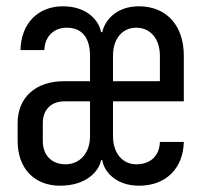

<svg xmlns="http://www.w3.org/2000/svg" viewBox="-20 -580 640 610"><path d="M171 10C255 10 295 -37 301 -71H305C310 -37 346 10 422 10C507 10 562 -45 564 -129H488C487 -86 459 -58 413 -58C369 -58 339 -94 339 -147V-258H564V-403C564 -499 509 -560 421 -560C348 -560 312 -513 305 -478H301C295 -513 258 -560 180 -560C100 -560 47 -505 45 -421H121C122 -463 150 -492 192 -492C240 -492 266 -461 266 -402V-322H183C93 -322 36 -270 36 -189V-132C36 -46 88 10 171 10ZM339 -403C339 -455 367 -492 413 -492C459 -492 488 -455 488 -403V-322H339ZM188 -58C144 -58 116 -87 116 -132V-189C116 -231 142 -258 185 -258H266V-147C266 -94 234 -58 188 -58Z"/></svg>

Font: Tekne LDO Light
Style: Regular
Weight: 300
Monospace: yes
Designer: Alessio Laiso, Mario Rullo, Paolo Rosset
Foundry: Alessio Laiso
Version: Version 1.000;hotconv 1.0.109;makeotfexe 2.5.65596